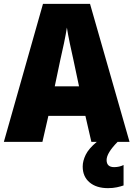

<svg xmlns="http://www.w3.org/2000/svg" viewBox="-20 -736 692 996"><path d="M264 -288 293 -426Q302 -464 312 -512Q322 -560 327 -593Q332 -560 342.5 -509.5Q353 -459 361 -425L390 -288ZM621 226V120Q599 131 572 131Q533 131 533 94Q533 58 590 0H652L447 -716H203L0 0H200L231 -135H423L454 0H482Q440 35 424.5 67Q409 99 409 128Q409 180 444.5 210Q480 240 540 240Q566 240 586.5 235.5Q607 231 621 226Z"/></svg>

Font: Noto Sans UI SemiCondensed Black
Style: Regular
Weight: 900
Width: 4
Designer: Monotype Design Team
Foundry: Monotype Imaging Inc.
Version: 1.001